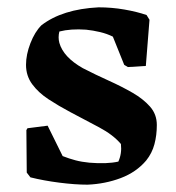

<svg xmlns="http://www.w3.org/2000/svg" viewBox="-20 -492 481 524"><path d="M219 12Q185 12 142 6.5Q99 1 63 -8L53 -21L52 -137L55 -142L110 -149L151 -66Q169 -59 186 -54.5Q203 -50 224 -48Q272 -44 303 -51Q313 -73 310 -99Q289 -124 250.5 -144.5Q212 -165 172 -186Q140 -203 112.5 -221Q85 -239 68 -262Q51 -285 51 -315Q51 -343 63 -374Q75 -405 93 -423Q150 -467 249 -472Q285 -472 319.5 -466Q354 -460 380 -451L388 -438L378 -312L329 -309L319 -315L288 -392Q272 -400 253 -404.5Q234 -409 215 -411Q173 -414 142 -406Q138 -390 142 -375Q153 -336 206 -306Q241 -288 276.5 -272Q312 -256 341.5 -239Q371 -222 389.5 -201Q408 -180 408 -151Q408 -123 401.5 -98.5Q395 -74 379 -54Q352 -22 309.5 -6Q267 10 219 12Z"/></svg>

Font: Labrada
Style: Bold
Weight: 700
Designer: Mercedes Jáuregui
Foundry: Omnibus-Type Team
Version: Version 1.000; ttfautohint (v1.8.4.7-5d5b)